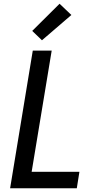

<svg xmlns="http://www.w3.org/2000/svg" viewBox="-20 -1005 540 1025"><path d="M34 0 155 -735H256L149 -88H404L390 0ZM204 -790 152 -840 298 -985 361 -925Z"/></svg>

Font: Iosevka Term Curly Semibold
Style: Italic
Weight: 600
Italic angle: -9°
Designer: Belleve Invis
Foundry: Belleve Invis
Version: Version 32.3.0